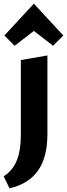

<svg xmlns="http://www.w3.org/2000/svg" viewBox="-43 -740 366 1049"><path d="M71 -412 216 -437V-7Q216 118 165.5 191Q115 264 9 289L-23 223Q25 194 48 138.5Q71 83 71 -7ZM-19 -546 142 -720 303 -546 247 -490 142 -571 37 -490Z"/></svg>

Font: Ysabeau Ultrabold
Style: Regular
Weight: 800
Designer: Christian Thalmann (Catharsis Fonts)
Version: Version 0.003